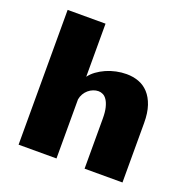

<svg xmlns="http://www.w3.org/2000/svg" viewBox="-132 -877 989 1004"><g transform="rotate(20 362.5 -375.0)"><path d="M76.2 -750H287.1V-454.6Q300.8 -473.6 322.3 -489.3Q343.8 -504.9 369.6 -516.4Q395.5 -527.8 424.3 -533.9Q453.1 -540 481.9 -540Q517.6 -540 549.1 -528.6Q580.6 -517.1 604 -491.7Q627.4 -466.3 640.9 -426.5Q654.3 -386.7 654.3 -330.6V0H443.4V-278.3Q443.4 -314.9 437.3 -339.4Q431.2 -363.8 421.4 -378.7Q411.6 -393.6 399.2 -399.7Q386.7 -405.8 374 -405.8Q359.4 -405.8 345 -400.1Q330.6 -394.5 318.6 -384.3Q306.6 -374 298.3 -359.9Q290 -345.7 287.1 -328.6V0H76.2Z"/></g></svg>

Font: Candal
Style: Regular
Weight: 400
Designer: vernon adams
Foundry: vernon adams
Version: Version 1.000